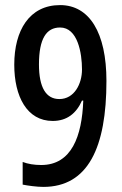

<svg xmlns="http://www.w3.org/2000/svg" viewBox="-20 -815 481 754"><path d="M398 -497C398 -687 331 -795 216 -795C95 -795 36 -695 36 -561C36 -436 86 -340 187 -340C243 -340 280 -370 302 -420H307C302 -280 261 -167 142 -167C114 -167 90 -171 69 -179V-90C89 -86 125 -81 150 -81C326 -81 398 -236 398 -497ZM216 -707C285 -707 302 -607 302 -542C302 -486 272 -426 213 -426C161 -426 133 -471 133 -562C133 -663 162 -707 216 -707Z"/></svg>

Font: Noto Sans Kannada UI ExtraCondensed Medium
Style: Regular
Weight: 500
Width: 2
Designer: Jelle Bosma - Monotype Design Team
Foundry: Monotype Imaging Inc.
Version: Version 2.005